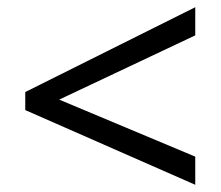

<svg xmlns="http://www.w3.org/2000/svg" viewBox="-20 -628 612 532"><path d="M521 -116 50 -323V-373L521 -608V-530L144 -352L521 -194Z"/></svg>

Font: Noto Sans Sundanese
Style: Regular
Weight: 400
Designer: Monotype Design Team (Regular), Sérgio L. Martins (other weights)
Foundry: Monotype Imaging Inc.
Version: Version 2.003